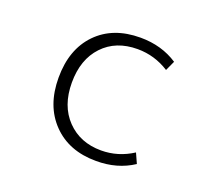

<svg xmlns="http://www.w3.org/2000/svg" viewBox="-124 -914 1247 1098"><g transform="rotate(20 500.0 -365.0)"><path d="M562.5 -56.6Q666 -56.6 754.9 -114.3L782.2 -53.7Q684.6 10.7 555.7 9.8Q390.6 9.8 291.5 -92.3Q192.4 -194.3 192.4 -365.2Q192.4 -538.1 290.5 -639.2Q388.7 -740.2 555.7 -740.2Q684.6 -740.2 782.2 -675.8L754.9 -616.2Q666 -672.9 562.5 -672.9Q430.7 -672.9 352.1 -589.4Q273.4 -505.9 273.4 -364.7Q273.4 -223.6 354 -140.1Q434.6 -56.6 562.5 -56.6Z"/></g></svg>

Font: Gen Shin Gothic Monospace Normal
Style: Regular
Weight: 350
Designer: [Source Han Sans]
Ryoko NISHIZUKA  (kana & ideographs); Paul D. Hunt (Latin, Greek & Cyrillic); Wenlong ZHANG  (bopomofo
Version: Version 1.002.20150607